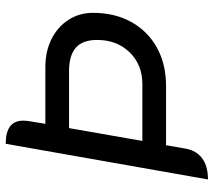

<svg xmlns="http://www.w3.org/2000/svg" viewBox="-58 -682 749 673"><g transform="rotate(-90 316.5 -345.5)"><path d="M149 -700Q230 -700 230 -639Q230 -628 229 -622L219 -561H418Q473 -561 516 -539.5Q559 -518 583.5 -480Q608 -442 608 -394Q608 -318 576 -260Q544 -202 486 -170Q428 -138 352 -138H144L132 -69Q125 -31 97.5 -11Q70 9 24 9ZM358 -221Q426 -221 469.5 -265.5Q513 -310 513 -380Q513 -430 486 -454Q459 -478 403 -478H204L159 -221Z"/></g></svg>

Font: K2D
Style: Italic
Weight: 400
Italic angle: -10°
Designer: Katatrad Aksorn Co.,Ltd.
Foundry: Cadson Demak Co.,Ltd.
Version: Version 1.000; ttfautohint (v1.6)